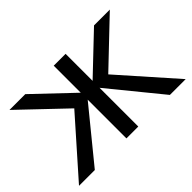

<svg xmlns="http://www.w3.org/2000/svg" viewBox="-92 -660 859 859"><g transform="rotate(-45 337.5 -230.0)"><path d="M300 -245 100 0H0L230 -260L20 -460H120L300 -289V-460H375V-289L555 -460H655L445 -260L675 0H575L375 -245V0H300Z"/></g></svg>

Font: Jost
Style: Regular
Weight: 400
Version: Version 3.710